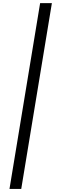

<svg xmlns="http://www.w3.org/2000/svg" viewBox="-20 -982 364 1236"><path d="M314 -961.9 116.7 234.4H41L238.3 -961.9Z"/></svg>

Font: Inter 18pt
Style: Italic
Weight: 400
Italic angle: -9.3988°
Designer: Rasmus Andersson
Foundry: rsms
Version: Version 4.001;git-66647c0bb